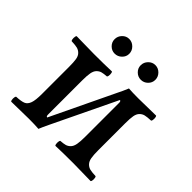

<svg xmlns="http://www.w3.org/2000/svg" viewBox="-153 -748 900 900"><g transform="rotate(45 297.0 -297.5)"><path d="M206.1 -64.9 357.9 -381.8Q367.2 -399.4 380.9 -432.1Q405.3 -430.2 444.8 -430.2Q481 -430.2 561 -432.1Q565.4 -427.7 565.4 -415.5Q565.4 -403.3 561 -398.9Q535.6 -397.9 522.7 -394.8Q509.8 -391.6 500 -381.6Q490.2 -371.6 487.1 -353.8Q483.9 -335.9 483.9 -304.2V-126Q483.9 -94.2 487.1 -76.4Q490.2 -58.6 500 -48.3Q509.8 -38.1 522.7 -34.9Q535.6 -31.7 561 -30.8Q565.4 -26.4 565.4 -14.4Q565.4 -2.4 561 2Q482.9 0 444.8 0Q373 0 327.1 2Q322.8 -2.4 322.8 -14.4Q322.8 -26.4 327.1 -30.8Q347.7 -32.2 358.9 -35.4Q370.1 -38.6 379.6 -48.3Q389.2 -58.1 392.6 -76.7Q396 -95.2 396 -126V-352.1Q396 -363.8 389.2 -363.8L236.8 -46.9Q220.7 -13.2 214.8 2Q188.5 0 149.9 0Q114.3 0 34.2 2Q29.8 -2.4 29.8 -14.4Q29.8 -26.4 34.2 -30.8Q67.4 -32.2 82 -38.6Q96.7 -44.9 103.8 -64.5Q110.8 -84 110.8 -126V-304.2Q110.8 -335.9 107.9 -353.8Q105 -371.6 95 -381.6Q85 -391.6 72.3 -394.8Q59.6 -397.9 34.2 -398.9Q29.8 -403.3 29.8 -415.5Q29.8 -427.7 34.2 -432.1Q112.3 -430.2 149.9 -430.2Q222.2 -430.2 268.1 -432.1Q272.5 -427.7 272.5 -415.5Q272.5 -403.3 268.1 -398.9Q247.6 -397.5 236.3 -394.3Q225.1 -391.1 215.6 -381.6Q206.1 -372.1 202.6 -353.5Q199.2 -335 199.2 -304.2V-77.1Q199.2 -64.9 206.1 -64.9ZM169.9 -547.9Q169.9 -567.9 184.1 -582.5Q198.2 -597.2 217.8 -597.2Q237.8 -597.2 252.4 -582.5Q267.1 -567.9 267.1 -547.9Q267.1 -528.3 252.4 -514.2Q237.8 -500 217.8 -500Q198.2 -500 184.1 -514.2Q169.9 -528.3 169.9 -547.9ZM342.8 -547.9Q342.8 -567.9 357.2 -582.5Q371.6 -597.2 391.1 -597.2Q411.1 -597.2 425.5 -582.5Q439.9 -567.9 439.9 -547.9Q439.9 -528.3 425.5 -514.2Q411.1 -500 391.1 -500Q371.6 -500 357.2 -514.2Q342.8 -528.3 342.8 -547.9Z"/></g></svg>

Font: Common Serif News
Style: Regular
Weight: 450
Designer: Philipp H. Poll, Khaled Hosny
Foundry: Stefan Peev, Context Ltd.
Version: Version 1.026